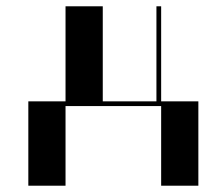

<svg xmlns="http://www.w3.org/2000/svg" viewBox="-20 -590 708 610"><path d="M70 -268H188.2V-570H306.5V-268H477V-570H492V-268H610.2V0H492V-253H188.2V0H70Z"/></svg>

Font: Facade Sud
Style: Regular
Weight: 100
Designer: Éléonore Fines
Foundry: Velvetyne Type Foundry
Version: Version 1.001;Glyphs 3.2 (3202)